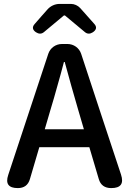

<svg xmlns="http://www.w3.org/2000/svg" viewBox="-20 -962 662 982"><path d="M192 -879 158 -840C143 -824 146 -809 164 -797C178 -788 192 -787 205 -798L307 -883H312L414 -798C427 -787 441 -788 455 -797C473 -809 477 -824 462 -840L390 -921C378 -934 360 -942 343 -942H309H285C262 -942 239 -932 223 -914ZM500 -368 395 -687C385 -717 357 -737 325 -737H297C265 -737 237 -717 227 -687L22 -67C7 -22 24 0 71 0C103 0 124 -15 133 -46L181 -209H309H437L485 -47C494 -15 516 0 549 0C598 0 614 -23 599 -69ZM273 -521C285 -562 296 -603 307 -645H311C334 -562 356 -480 380 -400L409 -301H309H209L238 -400C250 -440 262 -480 273 -521Z"/></svg>

Font: GenSenRounded2 TW M
Style: Regular
Weight: 500
Version: Version 2.100;PS 2.1;hotconv 16.6.51;makeotf.lib2.5.65220 DE